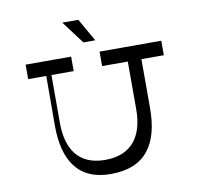

<svg xmlns="http://www.w3.org/2000/svg" viewBox="-94 -999 1135 1097"><g transform="rotate(-10 473.5 -450.0)"><path d="M506 -768 431 -900H338L437 -768ZM877 -700H519V-616H668V-339C668 -192 605 -85 444 -85C285 -85 225 -192 225 -339V-616H354V-700H90V-616H195L194 -333C193 -125 273 0 462 0C665 0 747 -125 747 -333V-616H877Z"/></g></svg>

Font: Space Cowgirl
Style: Regular
Weight: 400
Designer: Valery Marier
Foundry: Valery Marier
Version: Version 1.000;hotconv 1.0.109;makeotfexe 2.5.65596